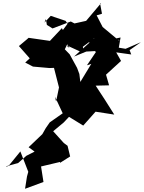

<svg xmlns="http://www.w3.org/2000/svg" viewBox="-20 -800 892 1188"><path d="M294 -702 386 -671 398 -653 354 -594 410 -503 385 -523 496 -472 493 -511 567 -566 438 -450 514 -481 624 -487 709 -528 713 -555 722 -544C686 -574 651 -603 615 -633L578 -705L611 -715L599 -780L604 -779L513 -671L441 -655L418 -667L305 -624L270 -646L264 -682L255 -660ZM597 -513 518 -396 545 -405 477 -293 471 -342 457 -380 411 -464 381 -495 405 -544 363 -626 289 -547 157 -566 147 -557 97 -515 164 -439 136 -413 184 -388 286 -379 314 -380 345 -259 327 -172 320 -202 368 -99 288 -43 263 -7 242 30 157 111 194 138 143 164 92 209 47 221 18 232 19 229 36 223 106 137 155 263 147 292 135 368 249 326 234 230 352 202 351 208 414 168 398 102 375 85 309 12 374 -42 407 -77 495 -23 583 -122 545 -113 687 -91C650 -151 611 -211 572 -270L655 -272L636 -338L729 -423L699 -476L792 -463L782 -490L852 -539L757 -498L715 -505L726 -568L621 -546L532 -564L507 -584L522 -553L580 -467Z"/></svg>

Font: Hussar Lance
Style: ExBdObl
Weight: 700
Foundry: Cannot Into Space Fonts, PlusOne Fonts
Version: Version 2.270